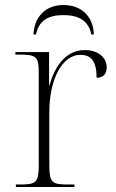

<svg xmlns="http://www.w3.org/2000/svg" viewBox="-20 -743 459 763"><path d="M113 -606H123C134 -660 170 -683 232 -683C294 -683 332 -660 343 -606H353C351 -673 308 -723 232 -723C158 -723 116 -673 113 -606ZM43 0H276V-10H246C186 -10 176 -18 176 -89V-299C176 -418 222 -525 300 -525C342 -525 364 -499 364 -434C393 -434 404 -452 404 -475C404 -515 370 -544 316 -544C236 -544 194 -468 177 -405H175V-536H41V-526H56C126 -526 134 -518 134 -451V-88C134 -18 123 -10 64 -10H43Z"/></svg>

Font: Noto Serif Display ExtraLight
Style: Regular
Weight: 200
Designer: Monotype Design Team
Foundry: Monotype Imaging Inc.
Version: Version 2.009